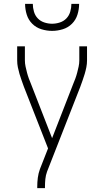

<svg xmlns="http://www.w3.org/2000/svg" viewBox="-20 -760 540 995"><path d="M173 215V208Q173 184 176 161Q179 138 187 116L229 9L104 -310Q98 -327 92 -343.5Q86 -360 81 -377Q76 -394 72.5 -411.5Q69 -429 69 -447V-520H109V-447Q109 -431 112.5 -415Q116 -399 120 -383.5Q124 -368 129.5 -353Q135 -338 141 -324L250 -44L359 -324Q365 -338 370.5 -353Q376 -368 380 -383.5Q384 -399 387.5 -415Q391 -431 391 -447V-520H431V-447Q431 -429 427.5 -411.5Q424 -394 419 -377Q414 -360 408 -343.5Q402 -327 396 -310L224 129Q217 148 215 168Q213 188 213 208V215ZM250 -600Q222 -600 194.5 -608.5Q167 -617 147 -637Q127 -657 118.5 -684.5Q110 -712 110 -740H150Q150 -720 156 -699.5Q162 -679 176 -664.5Q190 -650 210 -643.5Q230 -637 250 -637Q270 -637 290 -643.5Q310 -650 324 -664.5Q338 -679 344 -699.5Q350 -720 350 -740H390Q390 -712 381.5 -684.5Q373 -657 353 -637Q333 -617 305.5 -608.5Q278 -600 250 -600Z"/></svg>

Font: Iosevka Curly Extralight
Style: Regular
Weight: 200
Monospace: yes
Designer: Belleve Invis
Foundry: Belleve Invis
Version: Version 22.1.2; ttfautohint (v1.8.4)